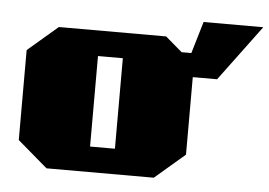

<svg xmlns="http://www.w3.org/2000/svg" viewBox="-46 -648 992 708"><g transform="rotate(5 450.5 -294.0)"><path d="M150 0 39 -95V-428L150 -523H547L609 -470H645L680 -588H901L748 -382H658V-95L547 0ZM303 -94H395V-429H303Z"/></g></svg>

Font: Tomorrow ExtraBold
Style: Regular
Weight: 800
Designer: Tony de Marco, Monica Rizzolli
Foundry: Just in Type
Version: Version 2.002